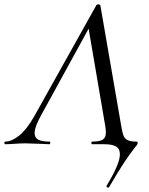

<svg xmlns="http://www.w3.org/2000/svg" viewBox="-58 -658 680 876"><path d="M436 198Q432 198 429.5 195.5Q427 193 428 190Q489 90 489 46Q489 21 471.5 10.5Q454 0 418 0H362Q359 0 359 -6Q359 -12 362 -12Q397 -12 411 -21Q425 -30 425 -54Q425 -68 422 -84L344 -541L378 -585L129 -131Q100 -79 100 -51Q100 -29 117 -20.5Q134 -12 168 -12Q172 -12 171.5 -6Q171 0 167 0Q155 0 121 -2Q79 -4 58 -4Q37 -4 9 -2Q-19 0 -34 0Q-38 0 -38 -6Q-38 -12 -34 -12Q-5 -12 29.5 -39.5Q64 -67 98 -127L382 -635Q384 -638 389 -638Q398 -638 400 -633L495 -84Q500 -53 505.5 -39Q511 -25 524.5 -18.5Q538 -12 566 -12Q570 -12 570 -6Q570 -2 567 3Q564 8 558 14Q532 48 508 84Q484 120 439 197Q438 198 436 198Z"/></svg>

Font: Cormorant Garamond Medium
Style: Italic
Weight: 500
Italic angle: -10°
Designer: Christian Thalmann (Catharsis Fonts)
Foundry: Catharsis Fonts
Version: Version 4.000